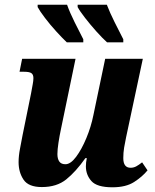

<svg xmlns="http://www.w3.org/2000/svg" viewBox="-20 -786 660 816"><path d="M458 10Q392 10 368.5 -16.5Q345 -43 345 -79Q345 -96 349 -114H343Q302 -56 261.5 -23.5Q221 9 158 9Q101 9 80 -22.5Q59 -54 59 -97Q59 -123 65 -154Q71 -185 76 -212L112 -389Q116 -412 119 -427.5Q122 -443 122 -454Q122 -469 113.5 -475Q105 -481 83 -481H63L74 -536H301L239 -237Q233 -209 228.5 -179.5Q224 -150 224 -131Q224 -111 232 -99.5Q240 -88 258 -88Q280 -88 303.5 -119.5Q327 -151 347 -199Q367 -247 377 -297L427 -536H587L516 -203Q511 -180 507.5 -158.5Q504 -137 504 -114Q504 -73 535 -73Q548 -73 559 -79Q570 -85 584 -96L607 -62Q585 -35 550 -12.5Q515 10 458 10ZM435 -606Q415 -624 389.5 -652.5Q364 -681 341.5 -710Q319 -739 310 -756V-766H434Q447 -732 467 -692Q487 -652 504 -619V-606ZM264 -606Q245 -624 219 -652.5Q193 -681 171 -710Q149 -739 140 -756V-766H265Q277 -732 297 -692Q317 -652 334 -619V-606Z"/></svg>

Font: Noto Serif Condensed ExtraBold
Style: Italic
Weight: 800
Width: 3
Italic angle: -12°
Designer: Monotype Design Team
Foundry: Monotype Imaging Inc.
Version: Version 2.014; ttfautohint (v1.8.4.7-5d5b)